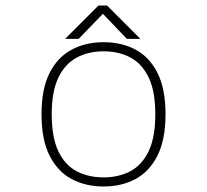

<svg xmlns="http://www.w3.org/2000/svg" viewBox="-20 -665 750 696"><path d="M355.5 11Q290 11 239.2 -16.2Q188.5 -43.5 159.5 -101.2Q130.5 -159 130.5 -251Q130.5 -343 159.8 -400.5Q189 -458 239.8 -485Q290.5 -512 355.5 -512Q421 -512 471.5 -485Q522 -458 551 -400.5Q580 -343 580 -251Q580 -159 551 -101.2Q522 -43.5 471.5 -16.2Q421 11 355.5 11ZM355.5 -22Q410.5 -22 452.8 -44.5Q495 -67 519 -117.2Q543 -167.5 543 -251Q543 -334 519 -384Q495 -434 452.8 -456.5Q410.5 -479 355.5 -479Q301 -479 258.5 -456.5Q216 -434 191.8 -384Q167.5 -334 167.5 -251Q167.5 -167 191.5 -116.8Q215.5 -66.5 258 -44.2Q300.5 -22 355.5 -22ZM489 -524H440L353 -615L265 -524H216L337 -645H368Z"/></svg>

Font: League Mono Thin
Style: Regular
Weight: 100
Width: 6
Designer: Tyler Finck
Foundry: The League of Moveable Type / Tyler Finck
Version: Version 2.300;RELEASE